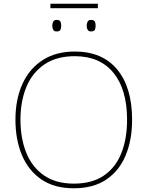

<svg xmlns="http://www.w3.org/2000/svg" viewBox="-20 -1002 794 1032"><path d="M506 -982V-958H251V-982ZM284 -895Q301 -895 305 -885.5Q309 -876 309 -864Q309 -851 305 -842Q301 -833 284 -833Q271 -833 266 -842Q261 -851 261 -864Q261 -876 266 -885.5Q271 -895 284 -895ZM469 -895Q486 -895 490 -885.5Q494 -876 494 -864Q494 -851 490 -842Q486 -833 469 -833Q456 -833 451 -842Q446 -851 446 -864Q446 -876 451 -885.5Q456 -895 469 -895ZM690 -358Q690 -250 655.5 -167Q621 -84 551.5 -37Q482 10 376 10Q272 10 202.5 -37.5Q133 -85 98 -168Q63 -251 63 -359Q63 -467 100 -549.5Q137 -632 208.5 -678.5Q280 -725 382 -725Q530 -725 610 -628.5Q690 -532 690 -358ZM90 -359Q90 -259 121 -181.5Q152 -104 216 -59.5Q280 -15 377 -15Q475 -15 538.5 -58.5Q602 -102 632.5 -179.5Q663 -257 663 -358Q663 -521 590 -610.5Q517 -700 382 -700Q284 -700 219 -656Q154 -612 122 -535Q90 -458 90 -359Z"/></svg>

Font: Noto Sans Thin
Style: Regular
Weight: 100
Designer: Monotype Design Team
Foundry: Monotype Imaging Inc.
Version: Version 2.007